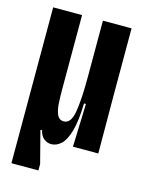

<svg xmlns="http://www.w3.org/2000/svg" viewBox="-103 -590 586 783"><g transform="rotate(15 190.0 -199.0)"><path d="M23 130V-528H145V-214Q145 -186 146.5 -157Q148 -128 156.5 -109Q165 -90 185 -90Q215 -90 224 -142Q233 -194 233 -290V-528H354V-249L355 0H248L254 -182H246Q244 -106 231.5 -63.5Q219 -21 200 -4Q181 13 159 13Q144 13 129.5 3Q115 -7 109 -32H102L137 103V130Z"/></g></svg>

Font: Bricolage Grotesque 96pt Condensed SemiBold
Style: Regular
Weight: 600
Width: 3
Designer: Mathieu Triay
Foundry: Atelier Triay
Version: Version 1.001; ttfautohint (v1.8.4.7-5d5b);gftools[0.9.33.de